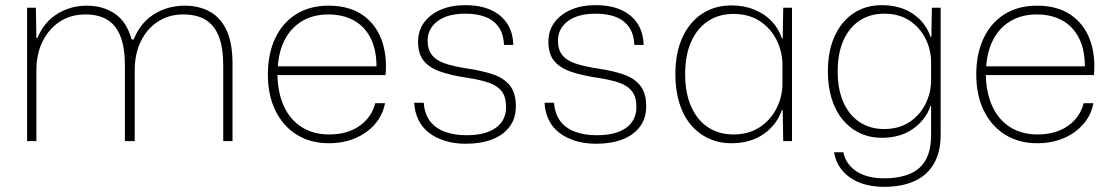

<svg xmlns="http://www.w3.org/2000/svg" viewBox="-20 -547 4315 744"><path d="M85 0V-517H119L121 -400H125Q151 -462 202.5 -493.5Q254 -525 316 -525Q379 -525 425 -494Q471 -463 490 -394H498Q524 -459 577 -492Q630 -525 696 -525Q750 -525 792 -502.5Q834 -480 857.5 -430.5Q881 -381 881 -300V0H845V-294Q845 -362 828 -405.5Q811 -449 777 -470Q743 -491 690 -491Q634 -491 591.5 -463Q549 -435 525.5 -386.5Q502 -338 502 -274V0H464V-294Q464 -362 447 -405.5Q430 -449 396.5 -470Q363 -491 311 -491Q254 -491 211.5 -463Q169 -435 145 -386.5Q121 -338 121 -274V0Z M1255 8Q1183 8 1130 -25Q1077 -58 1047.5 -118Q1018 -178 1018 -258Q1018 -338 1046 -398Q1074 -458 1127 -491.5Q1180 -525 1253 -525Q1332 -525 1383.5 -490Q1435 -455 1458 -394Q1481 -333 1474 -256H1055Q1057 -183 1082 -131.5Q1107 -80 1151.5 -53Q1196 -26 1255 -26Q1326 -26 1373 -59Q1420 -92 1434 -147H1472Q1463 -100 1432 -65Q1401 -30 1355.5 -11Q1310 8 1255 8ZM1056 -284 1051 -290H1444L1439 -281Q1440 -352 1416.5 -398.5Q1393 -445 1351 -468Q1309 -491 1252 -491Q1195 -491 1152 -466Q1109 -441 1084.5 -395Q1060 -349 1056 -284Z M1786 10Q1740 10 1703.5 -1.5Q1667 -13 1641 -33.5Q1615 -54 1601 -83.5Q1587 -113 1585 -149H1622Q1625 -106 1646 -78Q1667 -50 1703.5 -36.5Q1740 -23 1787 -23Q1861 -23 1901 -51.5Q1941 -80 1941 -132Q1941 -170 1925 -192Q1909 -214 1875.5 -226Q1842 -238 1788 -246Q1727 -255 1685 -270Q1643 -285 1621.5 -312Q1600 -339 1600 -385Q1600 -428 1623 -459.5Q1646 -491 1687 -509Q1728 -527 1783 -527Q1841 -527 1882 -508.5Q1923 -490 1945.5 -455.5Q1968 -421 1969 -373H1933Q1931 -417 1911.5 -443.5Q1892 -470 1859.5 -482Q1827 -494 1784 -494Q1714 -494 1675.5 -465Q1637 -436 1637 -389Q1637 -355 1654 -333.5Q1671 -312 1706 -300.5Q1741 -289 1794 -281Q1848 -273 1890 -259Q1932 -245 1955.5 -216Q1979 -187 1979 -135Q1979 -89 1955 -56.5Q1931 -24 1887.5 -7Q1844 10 1786 10Z M2291 10Q2245 10 2208.5 -1.5Q2172 -13 2146 -33.5Q2120 -54 2106 -83.5Q2092 -113 2090 -149H2127Q2130 -106 2151 -78Q2172 -50 2208.5 -36.5Q2245 -23 2292 -23Q2366 -23 2406 -51.5Q2446 -80 2446 -132Q2446 -170 2430 -192Q2414 -214 2380.5 -226Q2347 -238 2293 -246Q2232 -255 2190 -270Q2148 -285 2126.5 -312Q2105 -339 2105 -385Q2105 -428 2128 -459.5Q2151 -491 2192 -509Q2233 -527 2288 -527Q2346 -527 2387 -508.5Q2428 -490 2450.5 -455.5Q2473 -421 2474 -373H2438Q2436 -417 2416.5 -443.5Q2397 -470 2364.5 -482Q2332 -494 2289 -494Q2219 -494 2180.5 -465Q2142 -436 2142 -389Q2142 -355 2159 -333.5Q2176 -312 2211 -300.5Q2246 -289 2299 -281Q2353 -273 2395 -259Q2437 -245 2460.5 -216Q2484 -187 2484 -135Q2484 -89 2460 -56.5Q2436 -24 2392.5 -7Q2349 10 2291 10Z M2814 8Q2766 8 2726 -10.5Q2686 -29 2657 -63.5Q2628 -98 2612.5 -147.5Q2597 -197 2597 -259Q2597 -342 2624.5 -402Q2652 -462 2701 -494Q2750 -526 2814 -526Q2863 -526 2902.5 -510Q2942 -494 2969.5 -465.5Q2997 -437 3010 -398H3013L3015 -517H3049V0H3015L3013 -121H3010Q2990 -63 2939 -27.5Q2888 8 2814 8ZM2822 -26Q2882 -26 2924.5 -54.5Q2967 -83 2989.5 -128Q3012 -173 3012 -224V-295Q3012 -346 2989.5 -391.5Q2967 -437 2924.5 -465Q2882 -493 2822 -493Q2766 -493 2724 -465.5Q2682 -438 2658.5 -386Q2635 -334 2635 -259Q2635 -186 2658.5 -133.5Q2682 -81 2724 -53.5Q2766 -26 2822 -26Z M3405 177Q3353 177 3312 161Q3271 145 3245 115Q3219 85 3212 43H3248Q3254 74 3275 97Q3296 120 3329 132Q3362 144 3405 144Q3465 144 3506 126.5Q3547 109 3567.5 72Q3588 35 3588 -25V-137H3586Q3567 -82 3517.5 -47.5Q3468 -13 3397 -13Q3351 -13 3312.5 -31Q3274 -49 3246 -82.5Q3218 -116 3203 -163.5Q3188 -211 3188 -270Q3188 -350 3214.5 -407.5Q3241 -465 3288 -496Q3335 -527 3397 -527Q3468 -527 3517.5 -493.5Q3567 -460 3586 -404H3589L3591 -517H3625V-25Q3625 43 3598.5 88Q3572 133 3523 155Q3474 177 3405 177ZM3406 -47Q3463 -47 3504 -74Q3545 -101 3566.5 -144.5Q3588 -188 3588 -237V-305Q3588 -354 3566.5 -397Q3545 -440 3504.5 -467Q3464 -494 3406 -494Q3352 -494 3311.5 -467.5Q3271 -441 3248.5 -391Q3226 -341 3226 -270Q3226 -200 3248.5 -150Q3271 -100 3311.5 -73.5Q3352 -47 3406 -47Z M4000 8Q3928 8 3875 -25Q3822 -58 3792.5 -118Q3763 -178 3763 -258Q3763 -338 3791 -398Q3819 -458 3872 -491.5Q3925 -525 3998 -525Q4077 -525 4128.5 -490Q4180 -455 4203 -394Q4226 -333 4219 -256H3800Q3802 -183 3827 -131.5Q3852 -80 3896.5 -53Q3941 -26 4000 -26Q4071 -26 4118 -59Q4165 -92 4179 -147H4217Q4208 -100 4177 -65Q4146 -30 4100.5 -11Q4055 8 4000 8ZM3801 -284 3796 -290H4189L4184 -281Q4185 -352 4161.5 -398.5Q4138 -445 4096 -468Q4054 -491 3997 -491Q3940 -491 3897 -466Q3854 -441 3829.5 -395Q3805 -349 3801 -284Z"/></svg>

Font: Mona Sans ExtraLight
Style: Regular
Weight: 200
Designer: Deni Anggara
Foundry: GitHub
Version: Version 2.000